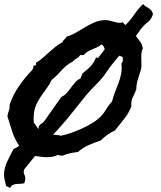

<svg xmlns="http://www.w3.org/2000/svg" viewBox="-55 -804 792 944"><path d="M697.3 -734.4Q692.4 -720.7 687.5 -712.9Q682.6 -705.1 676.8 -699.7Q670.9 -694.3 664.1 -689Q657.2 -683.6 649.4 -674.8Q638.7 -664.1 630.4 -651.4Q622.1 -638.7 613.3 -627Q624 -613.3 633.8 -599.6Q643.6 -585.9 647.5 -565.4Q642.6 -557.6 641.1 -546.9Q639.6 -536.1 639.6 -524.4Q639.6 -512.7 640.1 -501.5Q640.6 -490.2 640.6 -481.4Q640.6 -469.7 636.7 -457Q632.8 -444.3 627.9 -430.2Q623 -416 619.1 -399.9Q615.2 -383.8 615.2 -365.2Q606.4 -341.8 597.7 -325.2Q588.9 -308.6 590.8 -281.2Q578.1 -247.1 555.2 -219.2Q532.2 -191.4 509.8 -162.1Q471.7 -145.5 440.4 -113.3Q410.2 -103.5 381.3 -90.8Q352.5 -78.1 328.1 -56.6Q308.6 -54.7 290.5 -50.8Q272.5 -46.9 254.9 -39.1H248Q243.2 -39.1 238.8 -39.6Q234.4 -40 230.5 -43Q217.8 -36.1 204.1 -33.7Q190.4 -31.2 175.8 -31.2Q161.1 -31.2 146.5 -33.2L117.2 -37.1L63.5 29.3Q63.5 32.2 62.5 34.7Q61.5 37.1 61.5 39.1Q61.5 47.9 65.4 55.7Q69.3 63.5 69.3 73.2Q69.3 84 64.5 96.7Q54.7 99.6 44.9 99.6Q35.2 99.6 25.4 100.6Q15.6 101.6 7.8 105.5Q0 109.4 -5.9 120.1Q-10.7 117.2 -14.2 114.7Q-17.6 112.3 -24.4 112.3Q-27.3 98.6 -31.2 84Q-35.2 69.3 -35.2 55.7Q-35.2 23.4 -19.5 -9.8Q-3.9 -43 11.7 -71.3Q29.3 -79.1 39.1 -86.9Q16.6 -121.1 5.4 -156.2Q-5.9 -191.4 -18.6 -232.4Q-16.6 -246.1 -11.7 -259.3Q-6.8 -272.5 -7.8 -288.1Q8.8 -337.9 38.1 -380.4Q67.4 -422.9 103.5 -460Q105.5 -465.8 107.9 -469.7Q110.4 -473.6 108.4 -481.4Q116.2 -479.5 120.1 -483.4Q124 -487.3 122.1 -495.1Q139.6 -505.9 155.3 -519.5Q170.9 -533.2 186 -546.9Q201.2 -560.5 216.8 -573.2Q232.4 -585.9 251 -595.7Q254.9 -604.5 261.7 -610.4Q268.6 -616.2 272.5 -624Q296.9 -630.9 319.8 -644.5Q342.8 -658.2 365.2 -671.4Q387.7 -684.6 411.6 -694.8Q435.5 -705.1 463.9 -705.1Q474.6 -705.1 485.4 -702.1L506.8 -696.3Q517.6 -693.4 527.8 -691.9Q538.1 -690.4 548.8 -694.3Q551.8 -691.4 554.7 -687.5Q557.6 -683.6 561.5 -680.7Q585 -703.1 605 -732.4Q625 -761.7 648.4 -784.2Q654.3 -776.4 662.1 -772Q669.9 -767.6 676.8 -763.2Q683.6 -758.8 689 -752.4Q694.3 -746.1 697.3 -734.4ZM206.1 -141.6Q215.8 -140.6 225.6 -140.1Q235.4 -139.6 244.1 -136.7Q265.6 -140.6 293.9 -150.4Q322.3 -160.2 350.6 -173.3Q378.9 -186.5 404.3 -202.6Q429.7 -218.8 444.3 -235.4Q458 -251 469.2 -270Q480.5 -289.1 496.1 -305.7Q502 -330.1 510.7 -352.1Q519.5 -374 527.8 -396Q536.1 -418 540.5 -440.9Q544.9 -463.9 542 -491.2Q550.8 -502.9 548.8 -514.6V-523.4Q543.9 -525.4 540 -526.9Q536.1 -528.3 531.2 -530.3L496.1 -487.3Q482.4 -470.7 470.2 -452.1Q458 -433.6 444.3 -417Q427.7 -398.4 408.7 -379.4Q389.6 -360.4 373 -340.8Q338.9 -299.8 306.2 -257.8Q273.4 -215.8 237.3 -175.8ZM460 -561.5Q458 -569.3 454.6 -575.7Q451.2 -582 444.3 -585.9Q434.6 -577.1 422.9 -571.8Q411.1 -566.4 398.9 -561.5Q386.7 -556.6 375.5 -549.8Q364.3 -543 356.4 -533.2H338.9Q333 -522.5 322.3 -517.1Q311.5 -511.7 303.7 -502Q271.5 -485.4 249 -459.5Q226.6 -433.6 199.2 -411.1Q185.5 -383.8 170.4 -363.8Q155.3 -343.8 141.6 -323.2Q127.9 -302.7 119.1 -278.8Q110.4 -254.9 110.4 -219.7Q110.4 -214.8 110.8 -210Q111.3 -205.1 111.3 -200.2Q118.2 -193.4 123 -185.1Q127.9 -176.8 133.8 -168.9Q134.8 -180.7 137.7 -185.5Q140.6 -190.4 144.5 -193.4Q148.4 -196.3 153.3 -199.2Q158.2 -202.1 163.1 -209L247.1 -328.1Q261.7 -334 272.9 -346.7Q284.2 -359.4 294.4 -373.5Q304.7 -387.7 315.4 -399.9Q326.2 -412.1 340.8 -418Q342.8 -425.8 345.7 -430.7Q348.6 -435.5 350.6 -443.4Q373 -460 389.6 -477.1Q406.2 -494.1 417 -521.5L426.8 -518.6Z"/></svg>

Font: Rock Salt
Style: Regular
Weight: 400
Version: Version 1.001